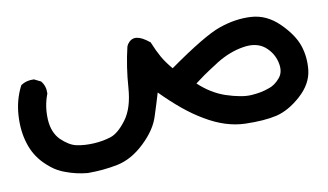

<svg xmlns="http://www.w3.org/2000/svg" viewBox="-46 -155 881 515"><g transform="rotate(-10 394.0 102.5)"><path d="M156.7 270.5Q125.5 267.6 97.2 256.8Q87.4 253.4 78.1 248.3Q68.8 243.2 60.3 236.3Q51.8 229.5 43.5 221.2Q19 196.3 8.8 162.6Q-2 128.4 0.5 86.9Q2.9 45.4 21 9.3L22 7.8L22.9 6.8Q37.6 -2.9 57.1 -2H58.1L59.1 -1.5L74.7 6.3L76.2 6.8L76.7 7.8Q87.9 21.5 86.9 41.5V42.5L86.4 43Q74.2 75.2 76.2 110.8Q78.1 146 98.6 167Q109.4 177.2 119.9 183.6Q130.4 189.9 140.6 191.9Q162.6 196.3 187.3 194.8Q211.9 193.4 233.4 186.5Q254.4 179.7 277.1 149.4Q299.8 119.1 303.7 64.5Q307.6 7.8 320.3 -45.4L320.8 -45.9V-46.4Q321.8 -48.8 323 -50.8Q324.2 -52.7 325.7 -54.2Q344.2 -77.6 382.3 -46.4L383.8 -45.4L384.3 -43.9Q393.1 -22 403.8 -2.9Q413.6 14.2 429.7 33.2Q529.8 -37.6 573.2 -52.7Q618.2 -68.4 660.2 -65.9Q702.6 -63.5 736.3 -30.3Q769.5 2.4 780.3 34.2Q791 65.9 787.1 101.6Q782.7 138.7 749 168.9Q715.8 198.7 681.6 207Q647.9 214.8 595.7 213.4Q542.5 211.9 487.3 178.7Q461.4 163.6 434.3 141.4Q407.2 119.1 378.9 90.3Q369.6 121.6 359.9 151.4Q349.1 187 313.5 220.7Q278.3 254.4 238.8 262.7Q200.7 270.5 157.2 270.5ZM673.3 131.3Q690.9 126 705.1 108.9Q718.3 93.3 712.4 67.4Q706.5 40.5 684.1 22Q661.6 4.4 626 10.3Q588.9 16.1 552.2 38.6Q547.9 41.5 543.7 44.2Q539.6 46.9 535.2 49.6Q530.8 52.2 526.6 55.2Q522.5 58.1 518.3 60.8Q514.2 63.5 510 66.4Q505.9 69.3 501.7 72.5Q497.6 75.7 493.4 78.6Q489.3 81.5 485.4 84.5Q518.1 115.2 556.6 128.4Q577.6 135.3 595 138.4Q612.3 141.6 626 140.6Q653.8 138.7 672.9 131.3Z"/></g></svg>

Font: NaikaiFont
Style: SemiBold
Weight: 600
Version: Version 1.89